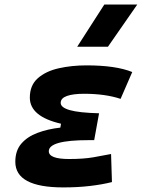

<svg xmlns="http://www.w3.org/2000/svg" viewBox="-20 -815 626 845"><path d="M258.3 9.8Q47.4 9.8 47.4 -103Q47.4 -151.9 73.7 -182.6Q100.1 -213.4 145 -230.2Q189.9 -247.1 245.6 -253.4L248.5 -270.5Q111.3 -302.2 111.3 -385.3Q111.3 -439.5 146.2 -470.5Q181.2 -501.5 238 -514.4Q294.9 -527.3 360.8 -527.3Q489.7 -527.3 562 -498L510.7 -379.9Q443.4 -402.3 349.6 -402.3Q301.8 -402.3 274.4 -392.6Q247.1 -382.8 247.1 -362.3Q247.1 -341.8 287.4 -330.3Q327.6 -318.8 416 -316.4L394.5 -198.2H369.1Q194.8 -198.2 194.8 -149.4Q194.8 -115.2 284.2 -115.2Q347.7 -115.2 391.1 -122.8Q434.6 -130.4 468.8 -137.2L472.7 -13.7Q430.2 -2.9 376.2 3.4Q322.3 9.8 258.3 9.8ZM319.8 -609.4 439 -794.9H584L455.1 -609.4Z"/></svg>

Font: CaskaydiaCove NFP
Style: Bold Italic
Weight: 700
Italic angle: -10°
Designer: Aaron Bell
Foundry: Saja Typeworks
Version: Version 2111.001; VTT 6.35;Nerd Fonts 3.1.1